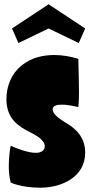

<svg xmlns="http://www.w3.org/2000/svg" viewBox="-20 -866 423 897"><path d="M82 -561C30 -519 10 -459 10 -403C10 -308 70 -274 121 -248C148 -234 189 -213 189 -182C189 -164 174 -152 147 -152C111 -152 59 -172 30 -185C24 -161 21 -113 21 -88C21 -63 24 -36 30 -13C70 5 130 11 168 11C264 11 378 -36 378 -153C378 -220 340 -258 304 -282C273 -302 226 -327 226 -355C226 -372 245 -377 269 -377C301 -377 340 -367 346 -366C347 -380 349 -392 349 -432C349 -460 348 -510 346 -591C311 -602 272 -609 234 -609C181 -609 127 -597 82 -561ZM36 -733 66 -665 207 -733 348 -665 378 -733 207 -846Z"/></svg>

Font: Ranchers
Style: Regular
Weight: 400
Designer: Pablo Impallari, Brenda Gallo
Foundry: Pablo Impallari, Brenda Gallo
Version: Version 1.000